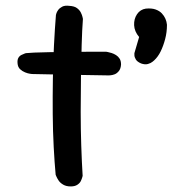

<svg xmlns="http://www.w3.org/2000/svg" viewBox="-20 -670 620 690"><path d="M234 0Q218 0 207 -6.5Q196 -13 190.5 -21.5Q185 -30 182.5 -36Q180 -42 180 -42Q176 -85 173 -141.5Q170 -198 169.5 -260.5Q169 -323 170 -386Q171 -449 174 -508Q177 -567 181 -616Q181 -616 182.5 -621.5Q184 -627 189 -634Q194 -641 203.5 -646Q213 -651 229 -649Q247 -648 256.5 -641Q266 -634 270.5 -625Q275 -616 276.5 -609Q278 -602 278 -602Q275 -563 273.5 -509Q272 -455 271 -393.5Q270 -332 270 -269Q270 -206 272 -146.5Q274 -87 277 -38Q277 -38 275.5 -32.5Q274 -27 270.5 -19.5Q267 -12 258 -6Q249 0 234 0ZM371 -399Q292 -400 221 -401.5Q150 -403 95 -404Q95 -404 87.5 -405Q80 -406 70 -410Q60 -414 52 -421.5Q44 -429 43 -443Q42 -455 46 -462Q50 -469 57 -472.5Q64 -476 68.5 -477.5Q73 -479 73 -479Q81 -480 103 -481Q125 -482 156 -482.5Q187 -483 222.5 -483.5Q258 -484 294 -484Q330 -484 362 -484Q362 -484 367.5 -483Q373 -482 381 -479.5Q389 -477 397 -472Q405 -467 410 -459Q415 -451 415 -438Q414 -423 407 -414.5Q400 -406 392 -403Q384 -400 377.5 -399.5Q371 -399 371 -399ZM487 -442Q473 -448 468 -456.5Q463 -465 463 -472Q463 -479 463 -479L480 -537Q463 -557 462 -579.5Q461 -602 472.5 -619Q484 -636 504 -639Q525 -641 539 -636Q553 -631 561.5 -622Q570 -613 574.5 -602.5Q579 -592 580 -581Q580 -554 573.5 -529.5Q567 -505 557.5 -485.5Q548 -466 534 -453Q534 -453 528 -448Q522 -443 511.5 -440Q501 -437 487 -442Z"/></svg>

Font: Sour Gummy
Style: Regular
Weight: 400
Designer: Stefie Justprince
Foundry: Eifetstype
Version: Version 1.000